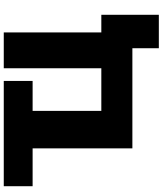

<svg xmlns="http://www.w3.org/2000/svg" viewBox="60 -800 884 1045"><g transform="rotate(-90 502.5 -278.0)"><path d="M217 -543H11V-700H584V-543H421V-169H653V-700H848V-169H944V144H762V0H217Z"/></g></svg>

Font: Chess Sans ExtraBold
Style: Regular
Weight: 800
Designer: Wolf Bōese
Foundry: Wolf Bōese
Version: Version 7.223